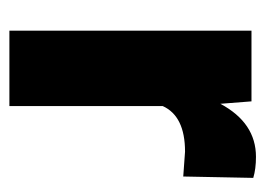

<svg xmlns="http://www.w3.org/2000/svg" viewBox="-100 -478 578 419"><g transform="rotate(90 189.5 -269.0)"><path d="M365.7 -379.4 311.5 -383.3Q233.9 -383.3 211.9 -334.5V0H47.4V-528.3H201.7L207 -460.4Q248.5 -538.1 322.8 -538.1Q349.1 -538.1 368.7 -532.2Z"/></g></svg>

Font: Vazir Black
Style: Black
Weight: 900
Designer: Saber Rastikerdar
Foundry: Saber Rastikerdar
Version: Version 30.0.0